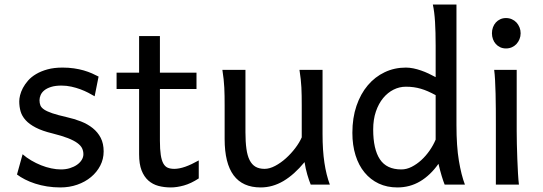

<svg xmlns="http://www.w3.org/2000/svg" viewBox="-20 -801 2354 833"><path d="M390.6 -383.3Q378.4 -390.6 362.8 -398.7Q347.2 -406.7 328.9 -413.6Q310.5 -420.4 289.8 -425Q269 -429.7 246.6 -429.7Q219.7 -429.7 201.4 -423.8Q183.1 -418 172.1 -408.9Q161.1 -399.9 156.2 -388.4Q151.4 -377 151.4 -366.2Q151.4 -353.5 155.3 -343.8Q159.2 -334 171.6 -325.7Q184.1 -317.4 207 -309.6Q230 -301.8 268.6 -293Q301.8 -285.6 331.1 -274.2Q360.4 -262.7 382.3 -245.1Q404.3 -227.5 417 -202.9Q429.7 -178.2 429.7 -144Q429.7 -110.8 415 -82.5Q400.4 -54.2 375 -33Q349.6 -11.7 315.4 0.2Q281.2 12.2 241.7 12.2Q211.9 12.2 184.3 7.8Q156.7 3.4 132.6 -4.4Q108.4 -12.2 88.4 -22.5Q68.4 -32.7 53.7 -43.9L78.1 -131.8Q94.7 -117.2 115.5 -105Q136.2 -92.8 158.2 -84Q180.2 -75.2 202.4 -70.6Q224.6 -65.9 244.1 -65.9Q265.6 -65.9 283.4 -71.5Q301.3 -77.1 314.2 -86.2Q327.1 -95.2 334.5 -107.2Q341.8 -119.1 341.8 -131.8Q341.8 -145.5 336.2 -157.5Q330.6 -169.4 315.7 -180.4Q300.8 -191.4 274.7 -201.7Q248.5 -211.9 207.5 -222.2Q163.1 -232.9 135 -247.6Q106.9 -262.2 91.1 -279.8Q75.2 -297.4 69.3 -317.9Q63.5 -338.4 63.5 -361.3Q63.5 -372.6 67.1 -387.7Q70.8 -402.8 79.3 -419.2Q87.9 -435.5 101.8 -451.4Q115.7 -467.3 136.7 -479.7Q157.7 -492.2 186 -500Q214.4 -507.8 251.5 -507.8Q277.8 -507.8 301 -504.4Q324.2 -501 343.5 -495.4Q362.8 -489.7 378.9 -482.7Q395 -475.6 407.7 -468.8Z M485.8 -485.8H583.5V-644.5H673.8V-485.8H832.5V-415H673.8V-190.4Q673.8 -152.8 677.5 -128.9Q681.2 -105 688.7 -91.6Q696.3 -78.1 708 -73.2Q719.7 -68.4 736.3 -68.4Q757.3 -68.4 783.7 -77.6Q810.1 -86.9 842.3 -105V-26.9Q808.6 -4.9 777.8 3.7Q747.1 12.2 721.2 12.2Q692.4 12.2 667.5 5.6Q642.6 -1 623.8 -17.6Q605 -34.2 594.2 -61.8Q583.5 -89.4 583.5 -131.8V-415H485.8Z M1328.1 0Q1324.7 -8.3 1320.8 -19.5Q1316.9 -30.8 1313.2 -43.5Q1309.6 -56.2 1306.4 -70.1Q1303.2 -84 1301.3 -97.7Q1256.8 -43.5 1209.7 -15.6Q1162.6 12.2 1110.8 12.2Q954.6 12.2 954.6 -197.8V-341.8Q954.6 -365.2 954.3 -384.3Q954.1 -403.3 953.1 -421.1Q952.1 -439 950.2 -457.5Q948.2 -476.1 944.8 -498H1044.9V-227.1Q1044.9 -185.5 1049.1 -155.5Q1053.2 -125.5 1063 -106.2Q1072.8 -86.9 1088.6 -77.6Q1104.5 -68.4 1127.9 -68.4Q1149.4 -68.4 1173.8 -81.3Q1198.2 -94.2 1220.5 -114.3Q1242.7 -134.3 1261 -158.4Q1279.3 -182.6 1289.1 -205.1V-341.8Q1289.1 -365.7 1288.8 -385Q1288.6 -404.3 1287.6 -421.9Q1286.6 -439.5 1284.7 -457.5Q1282.7 -475.6 1279.3 -498H1379.4V-219.7Q1379.4 -148.4 1387.5 -95Q1395.5 -41.5 1411.1 0Z M1870.1 -388.2Q1852.1 -397.9 1836.4 -404.8Q1820.8 -411.6 1805.7 -416Q1790.5 -420.4 1774.9 -422.6Q1759.3 -424.8 1740.7 -424.8Q1712.9 -424.8 1687.5 -412.1Q1662.1 -399.4 1642.3 -375.5Q1622.6 -351.6 1610.8 -317.1Q1599.1 -282.7 1599.1 -239.3Q1599.1 -153.8 1628.2 -109.9Q1657.2 -65.9 1721.2 -65.9Q1743.7 -65.9 1765.9 -77.1Q1788.1 -88.4 1807.9 -106.4Q1827.6 -124.5 1843.8 -147.7Q1859.9 -170.9 1870.1 -195.3ZM1960.4 -258.8Q1960.4 -166.5 1970.9 -103.8Q1981.4 -41 1997.1 0H1909.2Q1903.8 -12.7 1896.2 -37.8Q1888.7 -63 1882.3 -90.3Q1847.2 -40.5 1802.7 -14.2Q1758.3 12.2 1704.1 12.2Q1659.2 12.2 1623.3 -4.6Q1587.4 -21.5 1561.8 -52.5Q1536.1 -83.5 1522.5 -127.2Q1508.8 -170.9 1508.8 -224.6Q1508.8 -289.6 1526.6 -341.8Q1544.4 -394 1575.7 -430.9Q1606.9 -467.8 1649.2 -487.8Q1691.4 -507.8 1740.7 -507.8Q1756.3 -507.8 1773.2 -504.4Q1790 -501 1806.9 -495.1Q1823.7 -489.3 1839.8 -481.7Q1856 -474.1 1870.1 -466.3V-603Q1870.1 -662.1 1867.4 -706.3Q1864.7 -750.5 1857.9 -781.2H1960.4Z M2114.3 -656.7Q2114.3 -670.4 2118.7 -682.4Q2123 -694.3 2131.1 -703.4Q2139.2 -712.4 2150.4 -717.5Q2161.6 -722.7 2175.3 -722.7Q2189 -722.7 2200.7 -717.5Q2212.4 -712.4 2220.7 -703.4Q2229 -694.3 2233.9 -682.4Q2238.8 -670.4 2238.8 -656.7Q2238.8 -643.1 2233.9 -631.1Q2229 -619.1 2220.7 -610.1Q2212.4 -601.1 2200.7 -595.9Q2189 -590.8 2175.3 -590.8Q2161.6 -590.8 2150.4 -595.9Q2139.2 -601.1 2131.1 -610.1Q2123 -619.1 2118.7 -631.1Q2114.3 -643.1 2114.3 -656.7ZM2221.7 -231.9Q2221.7 -208.5 2222.4 -176.5Q2223.1 -144.5 2224.4 -111.8Q2225.6 -79.1 2227.3 -49.3Q2229 -19.5 2231.4 0H2131.3V-258.8Q2131.3 -294.4 2131.1 -329.1Q2130.9 -363.8 2130.1 -394.8Q2129.4 -425.8 2127.9 -452.4Q2126.5 -479 2124 -498H2221.7Z"/></svg>

Font: Andika Viet
Style: Regular
Weight: 400
Designer: Victor Gaultney, Annie Olsen, Julie Remington, Don Collingsworth, Eric Hays, Becca Hirsbrunner
Foundry: SIL International
Version: Version 5.000